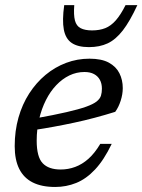

<svg xmlns="http://www.w3.org/2000/svg" viewBox="-20 -734 566 764"><path d="M316 -447.5Q284.5 -447.5 256 -433.8Q227.5 -420 203.8 -395Q180 -370 162.8 -335.8Q145.5 -301.5 135.8 -260.5Q126 -219.5 126 -174.5Q126 -109.5 149.8 -84.5Q173.5 -59.5 221.5 -59.5Q251.5 -59.5 279.2 -69.8Q307 -80 332 -102.2Q357 -124.5 379 -161.5H424.5Q393.5 -97 358.2 -59.5Q323 -22 283.2 -6Q243.5 10 199.5 10Q146 10 110.2 -8Q74.5 -26 56.5 -62Q38.5 -98 38.5 -152.5Q38.5 -213 53.5 -266Q68.5 -319 96.2 -362Q124 -405 161.2 -436Q198.5 -467 243 -483.8Q287.5 -500.5 336 -500.5Q384 -500.5 413 -484.8Q442 -469 455.2 -442.5Q468.5 -416 468.5 -383.5Q468.5 -359 460.2 -333.2Q452 -307.5 438.5 -289Q398.5 -276.5 357.2 -265.5Q316 -254.5 275 -245.8Q234 -237 194.5 -229.8Q155 -222.5 118 -217L121 -263Q196 -276.5 244.8 -287.8Q293.5 -299 322.2 -309.2Q351 -319.5 364.5 -330.2Q378 -341 381.8 -353.5Q385.5 -366 385.5 -381Q385.5 -401.5 377.5 -416.2Q369.5 -431 354.2 -439.2Q339 -447.5 316 -447.5ZM346.5 -613Q376 -613 398.8 -622Q421.5 -631 441 -653.2Q460.5 -675.5 479.5 -713.5H526.5Q497 -649.5 468.8 -613Q440.5 -576.5 408.5 -561.5Q376.5 -546.5 334 -546.5Q290 -546.5 265.5 -563Q241 -579.5 234 -616.2Q227 -653 235.5 -713.5H275.5Q272.5 -674.5 278.2 -652.5Q284 -630.5 301 -621.8Q318 -613 346.5 -613Z"/></svg>

Font: Newsreader 9pt
Style: Italic
Weight: 400
Italic angle: -17°
Designer: Hugues Gentile
Foundry: Production Type
Version: Version 1.003